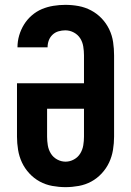

<svg xmlns="http://www.w3.org/2000/svg" viewBox="-20 -763 540 791"><path d="M250 8Q223 8 195.5 3Q168 -2 144 -15Q120 -28 101 -48.5Q82 -69 70.5 -93.5Q59 -118 54.5 -145.5Q50 -173 50 -200V-420H326V-535Q326 -553 323 -571.5Q320 -590 310.5 -605Q301 -620 284.5 -629Q268 -638 249 -638Q235 -638 221 -634Q207 -630 196.5 -620Q186 -610 181 -596.5Q176 -583 176 -568H52Q52 -593 59 -617Q66 -641 79 -662Q92 -683 111 -699.5Q130 -716 152.5 -725.5Q175 -735 200 -739Q225 -743 249 -743Q277 -743 304 -738Q331 -733 355.5 -720Q380 -707 399 -687Q418 -667 430 -642Q442 -617 446 -589.5Q450 -562 450 -535V-200Q450 -173 445.5 -145.5Q441 -118 429.5 -93.5Q418 -69 399 -48.5Q380 -28 356 -15Q332 -2 304.5 3Q277 8 250 8ZM250 -97Q268 -97 284.5 -106Q301 -115 310.5 -130.5Q320 -146 323 -164Q326 -182 326 -200V-315H174V-200Q174 -182 177 -164Q180 -146 189.5 -130.5Q199 -115 215.5 -106Q232 -97 250 -97Z"/></svg>

Font: Iosevka SS04 Extrabold
Style: Regular
Weight: 800
Monospace: yes
Designer: Belleve Invis
Foundry: Belleve Invis
Version: Version 19.0.0; ttfautohint (v1.8.4)